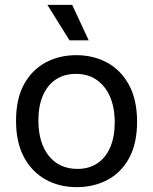

<svg xmlns="http://www.w3.org/2000/svg" viewBox="-20 -757 629 790"><path d="M296 13Q223 13 166.5 -19Q110 -51 78 -111.5Q46 -172 46 -260Q46 -351 79 -410.5Q112 -470 168 -500Q224 -530 294 -530Q365 -530 421.5 -499Q478 -468 511 -407Q544 -346 544 -256Q544 -167 511.5 -107Q479 -47 422.5 -17Q366 13 296 13ZM299 -62Q346 -62 380.5 -85Q415 -108 433.5 -151Q452 -194 452 -253Q452 -315 432.5 -359.5Q413 -404 377.5 -428.5Q342 -453 292 -453Q245 -453 210.5 -430.5Q176 -408 157 -365Q138 -322 138 -262Q138 -169 181 -115.5Q224 -62 299 -62ZM266 -591 175 -737H277L345 -591Z"/></svg>

Font: Bricolage Grotesque 36pt
Style: Regular
Weight: 400
Designer: Mathieu Triay
Foundry: Atelier Triay
Version: Version 1.001;gftools[0.9.33.dev8+g029e19f]